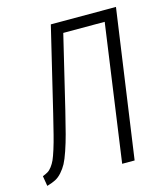

<svg xmlns="http://www.w3.org/2000/svg" viewBox="-114 -767 749 859"><g transform="rotate(-15 260.5 -338.0)"><path d="M502.9 -685.1 405.8 0H348.1L437 -633.8H245.1L164.1 -295.9Q148.4 -231.9 138.4 -193.8Q128.4 -155.8 116.2 -120.1Q104 -84.5 94 -65.9Q84 -47.4 69.3 -30.8Q54.7 -14.2 38.6 -6.1Q22.5 2 -1 8.8L-8.8 -38.1Q5.9 -43.9 15.4 -49.6Q24.9 -55.2 34.7 -68.1Q44.4 -81.1 51 -95.7Q57.6 -110.4 67.4 -141.1Q77.1 -171.9 85.4 -205.1Q93.8 -238.3 107.9 -295.9L201.2 -685.1Z"/></g></svg>

Font: Fira Sans Compressed Light
Style: Italic
Weight: 300
Width: 3
Italic angle: -8°
Designer: Carrois Corporate & Edenspiekermann AG
Foundry: Carrois Corporate GbR & Edenspiekermann AG
Version: Version 4.203;PS 004.203;hotconv 1.0.88;makeotf.lib2.5.64775